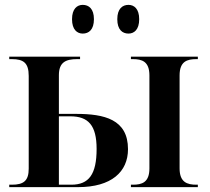

<svg xmlns="http://www.w3.org/2000/svg" viewBox="-20 -769 862 789"><path d="M508 -631C531 -631 552 -647 552 -690C552 -733 531 -749 508 -749C483 -749 462 -733 462 -690C462 -647 483 -631 508 -631ZM320 -631C345 -631 366 -647 366 -690C366 -733 345 -749 320 -749C297 -749 276 -733 276 -690C276 -647 297 -631 320 -631ZM18 0H301C438 0 506 -63 506 -156C506 -279 408 -301 293 -301H222V-460C222 -513 250 -526 297 -526H309V-536H18V-526H29C76 -526 98 -511 98 -457V-76C98 -26 77 -10 29 -10H18ZM518 0H793V-10H787C749 -10 718 -20 718 -77V-459C718 -517 749 -526 787 -526H793V-536H518V-526H526C563 -526 594 -517 594 -459V-77C594 -19 563 -10 526 -10H518ZM273 -10H222V-291H269C343 -291 377 -254 377 -157C377 -52 345 -10 273 -10Z"/></svg>

Font: Noto Serif Display SemiCondensed SemiBold
Style: Regular
Weight: 600
Width: 4
Designer: Monotype Design Team
Foundry: Monotype Imaging Inc.
Version: Version 2.009